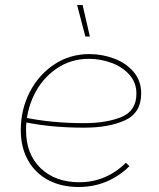

<svg xmlns="http://www.w3.org/2000/svg" viewBox="-20 -740 634 767"><path d="M63 -220Q63 -302 98.5 -371.5Q134 -441 196.5 -482.5Q259 -524 337 -524Q388 -524 436 -506Q484 -488 514 -452.5Q544 -417 544 -367Q544 -289 479.5 -259.5Q415 -230 316 -230Q185 -230 79 -252L81 -270Q189 -248 316 -248Q405 -248 465 -272.5Q525 -297 525 -366Q525 -410 497 -441.5Q469 -473 425 -489Q381 -505 335 -505Q262 -505 204.5 -465Q147 -425 115.5 -359.5Q84 -294 84 -220Q84 -124 142.5 -68Q201 -12 297 -12Q351 -12 398 -32Q445 -52 483 -90L497 -76Q455 -35 404 -14Q353 7 294 7Q225 7 173 -20.5Q121 -48 92 -99.5Q63 -151 63 -220ZM288 -720H310L339 -594H321Z"/></svg>

Font: Fixel Italic Variable 20240409 Display Thin
Style: Italic
Weight: 100
Italic angle: -10°
Designer: AlfaBravo + MacPaw
Foundry: Kyrylo Tkachov, Marchela Mozhyna, Serhii Makarenko, Maria Weinstein, Zakhar Kryvoshyya
Version: Version 1.211;Glyphs 3.2 (3225)